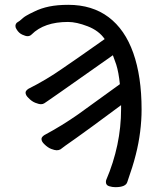

<svg xmlns="http://www.w3.org/2000/svg" viewBox="-20 -746 665 796"><path d="M458 30Q446 30 432.5 26Q419 22 419 8L420 1Q482 -144 482 -294Q482 -308 482 -310Q335 -201 297 -174.5Q259 -148 249.5 -141Q240 -134 231 -127Q224 -123 215 -123Q207 -123 192.5 -128.5Q178 -134 164 -148Q152 -159 152 -170Q152 -178 164 -186Q237 -225 304 -272Q365 -316 477 -397Q472 -446 462 -478Q454 -502 448 -517Q268 -390 230.5 -364Q193 -338 183 -331Q173 -324 164 -318Q158 -314 150 -314Q141 -314 126 -320Q111 -326 98 -340Q86 -351 86 -362Q86 -370 98 -378Q172 -415 239 -462Q298 -502 414 -584Q390 -619 343.5 -637Q297 -655 262 -655Q163 -655 111 -603Q104 -596 94 -596Q86 -596 72 -602.5Q58 -609 49 -624Q44 -631 44 -638Q44 -646 50 -652L62 -660L76 -672Q82 -677 89 -681Q96 -685 103.5 -689Q111 -693 122 -698Q150 -712 184 -719Q218 -726 263 -726Q362 -726 430 -675Q498 -624 532.5 -526.5Q567 -429 567 -292Q567 -247 561 -199.5Q555 -152 543 -105Q536 -77 528 -52Q514 -9 508 8Q502 30 458 30Z"/></svg>

Font: LXGW WenKai TC
Style: Bold
Weight: 700
Designer: LXGW / Fontworks Inc.
Foundry: LXGW / Fontworks Inc.
Version: Version 1.330;April 28, 2024